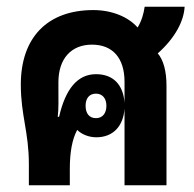

<svg xmlns="http://www.w3.org/2000/svg" viewBox="-20 -552 577 572"><path d="M66 0H188V-48C188 -99 195 -137 210 -165C223 -152 244 -143 267 -143C316 -143 347 -175 351 -228V0H476V-297C476 -340 467 -373 450 -393C502 -439 528 -490 530 -532H411C408 -511 402 -490 390 -470C362 -502 313 -522 258 -522C121 -522 42 -440 42 -300C42 -208 66 -159 66 -63ZM152 -204C155 -230 154 -253 154 -293V-307C154 -377 192 -419 254 -419C315 -419 351 -380 351 -308V-246C347 -300 317 -331 266 -331C211 -331 175 -287 156 -204ZM266 -200C246 -200 235 -214 235 -237C235 -259 246 -273 266 -273C285 -273 297 -259 297 -237C297 -214 285 -200 266 -200Z"/></svg>

Font: Noto Sans Thai Looped UI Narrow
Style: Bold
Weight: 700
Width: 4
Designer: Cadson Demak Team
Foundry: Cadson Demak Co., Ltd.
Version: Version 1.000